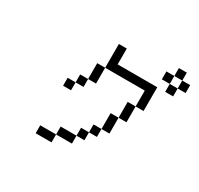

<svg xmlns="http://www.w3.org/2000/svg" viewBox="-179 -1094 1358 1312"><g transform="rotate(30 500.0 -437.5)"><path d="M1000 -750V-812.5H937.5V-750H875V-687.5H937.5V-750ZM375 -62.5H250V0H375ZM375 -62.5H500V-125H375ZM500 -125H562.5V-187.5H500ZM562.5 -187.5H625V-250H562.5ZM625 -250H687.5Q687.5 -250 687.5 -375H625Q625 -375 625 -250ZM687.5 -375H750Q750 -375 750 -500H687.5Q687.5 -500 687.5 -375ZM312.5 -437.5H250V-375H312.5ZM312.5 -437.5H375V-500H312.5ZM375 -500H437.5Q437.5 -500 437.5 -625H375Q375 -625 375 -500ZM750 -500H812.5V-687.5H500Q500 -687.5 500 -812.5H437.5V-625H750Q750 -625 750 -500ZM875 -750V-812.5H812.5V-750ZM875 -812.5H937.5V-875H875Z"/></g></svg>

Font: BFUnifontExMono
Style: Regular
Weight: 500
Version: Version 15.0.06